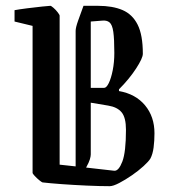

<svg xmlns="http://www.w3.org/2000/svg" viewBox="-20 -632 583 660"><path d="M30 -558V-597Q46 -600 73.5 -603.5Q101 -607 125 -609.5Q149 -612 153 -612Q156 -612 164 -605Q172 -598 178.5 -589.5Q185 -581 185 -578V-66L240 -60V-526Q240 -537 248.5 -561Q257 -585 267 -612H317Q367 -612 401 -597.5Q435 -583 453 -547.5Q471 -512 471 -447Q471 -432 447.5 -396Q424 -360 389 -325V-319Q446 -309 478.5 -270Q511 -231 511 -174Q511 -148 508 -125Q505 -102 497 -87Q491 -77 473.5 -61Q456 -45 433.5 -29.5Q411 -14 390 -3Q369 8 357 8Q324 8 279 6Q234 4 192.5 1Q151 -2 126 -5Q123 -6 115 -12.5Q107 -19 99.5 -27Q92 -35 92 -38V-543ZM330 -561 292 -558V-330H338Q346 -330 354 -346.5Q362 -363 367.5 -390.5Q373 -418 373 -450Q373 -498 369.5 -522.5Q366 -547 356.5 -555Q347 -563 330 -561ZM373 -45Q388 -44 400.5 -76.5Q413 -109 413 -186Q413 -228 398 -246Q383 -264 352 -269L292 -279V-101Q292 -95 289 -84.5Q286 -74 276 -56Z"/></svg>

Font: Grenze Gotisch
Style: Regular
Weight: 400
Designer: Renata Polastri
Foundry: Omnibus-Type
Version: Version 1.001